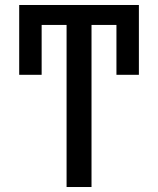

<svg xmlns="http://www.w3.org/2000/svg" viewBox="-20 -750 634 770"><path d="M247 -650H147V-450H57V-730H537V-450H447V-650H347V0H247Z"/></svg>

Font: Mplus 1p Medium
Style: Regular
Weight: 500
Version: Version 1.061